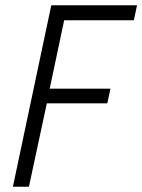

<svg xmlns="http://www.w3.org/2000/svg" viewBox="-20 -710 541 730"><path d="M175 -690H501L489 -633H224L169 -373H400L388 -317H158L90 0H29Z"/></svg>

Font: Decalotype Light Italic
Style: Regular
Weight: 300
Italic angle: -12°
Designer: Alfredo Marco Pradil
Foundry: Alfredo Marco Pradil
Version: Version 1.0